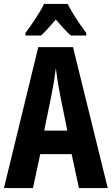

<svg xmlns="http://www.w3.org/2000/svg" viewBox="-20 -953 566 973"><path d="M323 -933H203C186 -895 139 -826 109 -786V-773H188C208 -791 234 -820 263 -854C291 -821 316 -793 339 -773H417V-786C380 -835 345 -889 323 -933ZM380 0H526L350 -714H174L0 0H147L184 -172H343ZM283 -480 321 -291H204L243 -482C252 -528 259 -573 263 -608C267 -572 274 -527 283 -480Z"/></svg>

Font: Noto Sans Devanagari ExtraCondensed
Style: Bold
Weight: 700
Width: 2
Designer: Jelle Bosma - Monotype Design Team
Foundry: Monotype Imaging Inc.
Version: Version 2.004